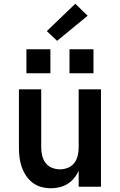

<svg xmlns="http://www.w3.org/2000/svg" viewBox="-20 -997 640 1025"><path d="M252 8Q226 8 200 1Q174 -6 153.5 -22Q133 -38 118.5 -60Q104 -82 95.5 -107Q87 -132 84 -158Q81 -184 81 -210V-520H200V-210Q200 -188 205 -166.5Q210 -145 223 -127.5Q236 -110 257 -101.5Q278 -93 300 -93Q322 -93 343 -101.5Q364 -110 377 -127.5Q390 -145 395 -166.5Q400 -188 400 -210V-520H519V0H400V-86Q391 -65 376 -46.5Q361 -28 341 -15.5Q321 -3 298 2.5Q275 8 252 8ZM479 -606H351V-734H479ZM121 -606V-734H249V-606ZM285 -779 230 -831 382 -977 448 -913Z"/></svg>

Font: Iosevka SS04 Extended
Style: Bold
Weight: 700
Width: 7
Monospace: yes
Designer: Belleve Invis
Foundry: Belleve Invis
Version: Version 19.0.0; ttfautohint (v1.8.4)